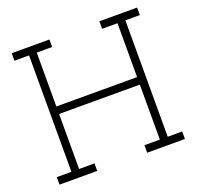

<svg xmlns="http://www.w3.org/2000/svg" viewBox="-123 -831 984 961"><g transform="rotate(-20 369.0 -350.0)"><path d="M502 -700H703V-660H626V-40H703V0H502V-40H584V-333H154V-40H236V0H35V-40H113V-660H35V-700H236V-660H154V-373H584V-660H502Z"/></g></svg>

Font: Josefin Slab
Style: Regular
Weight: 400
Designer: Santiago Orozco
Foundry: Typemade
Version: Version 1.000